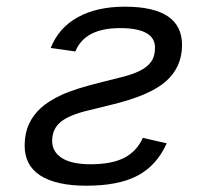

<svg xmlns="http://www.w3.org/2000/svg" viewBox="-20 -557 640 586"><path d="M55.2 -112.8Q55.2 -148.9 67.9 -177.2Q80.6 -205.6 104.5 -227.3Q128.4 -249 168.5 -267.6Q208.5 -286.1 290 -306.2Q327.1 -315.4 357.4 -323.2Q387.7 -331.1 408.9 -342Q430.2 -353 441.7 -369.1Q453.1 -385.3 453.1 -411.6Q453.1 -471.2 346.2 -471.2Q238.8 -471.2 210 -399.9L134.8 -410.6Q158.7 -471.7 217 -504.2Q275.4 -536.6 360.8 -536.6Q535.6 -536.6 535.6 -419.9Q535.6 -353 487.3 -309.6Q439 -266.1 321.8 -237.8L248.5 -219.7Q190.9 -206.1 165 -184.6Q139.2 -163.1 139.2 -127Q139.2 -93.8 168.9 -74.7Q198.7 -55.7 256.3 -55.7Q321.3 -55.7 359.4 -75.4Q397.5 -95.2 416 -136.2L488.8 -119.6Q459 -52.7 400.9 -21.5Q342.8 9.8 243.7 9.8Q151.9 9.8 103.5 -21Q55.2 -51.8 55.2 -112.8Z"/></svg>

Font: Liberation Mono
Style: Italic
Weight: 400
Italic angle: -12°
Monospace: yes
Designer: Steve Matteson
Foundry: Ascender Corporation
Version: Version 2.1.5